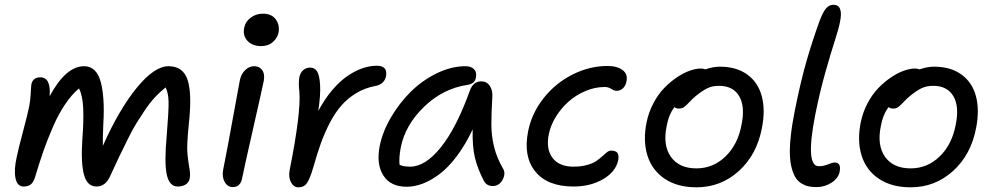

<svg xmlns="http://www.w3.org/2000/svg" viewBox="-20 -780 4206 812"><path d="M80.1 8.8Q52.2 8.8 45.4 -27.1Q38.6 -63 50.8 -116.2Q57.6 -150.4 77.1 -222.9Q96.7 -295.4 104 -333Q108.4 -355.5 109.9 -385.3Q111.3 -415 112.8 -423.8Q115.7 -438 125.5 -445.6Q135.3 -453.1 149.9 -453.1Q196.3 -453.1 189.9 -373Q258.3 -500 335.9 -500Q362.3 -500 379.9 -482.7Q397.5 -465.3 406 -433.6Q414.6 -401.9 417.5 -356.9Q420.4 -312 417 -256.8Q414.1 -190.9 415 -163.1Q483.4 -316.9 558.1 -408.4Q632.8 -500 692.9 -500Q754.4 -500 773.4 -442.1Q792.5 -384.3 778.8 -257.8Q769 -164.1 772.9 -127.4Q776.9 -90.8 781.2 -66.9Q785.6 -43 782.2 -24.9Q778.8 -8.3 765.1 0.2Q751.5 8.8 731.9 8.8Q696.3 8.8 685.3 -41.7Q674.3 -92.3 685.1 -207Q693.8 -312 692.9 -350.3Q691.9 -388.7 680.2 -410.2Q656.2 -391.1 635.3 -368.7Q614.3 -346.2 592.5 -313.7Q570.8 -281.2 556.2 -257.6Q541.5 -233.9 518.3 -187.3Q495.1 -140.6 483.9 -116.9Q472.7 -93.3 445.8 -35.2Q426.3 8.8 388.2 8.8Q348.6 8.8 335.2 -41Q321.8 -90.8 328.1 -189Q334.5 -270 331.8 -324Q329.1 -377.9 314 -405.8Q283.2 -380.4 254.9 -338.1Q226.6 -295.9 203.4 -242.2Q180.2 -188.5 163.6 -141.1Q147 -93.8 129.9 -36.1Q122.6 -10.7 111.3 -1Q100.1 8.8 80.1 8.8Z M1084 -585Q1047.4 -585 1026.6 -607.4Q1005.9 -629.9 1012.7 -662.1Q1017.6 -688.5 1040.3 -705.3Q1063 -722.2 1091.8 -722.2Q1128.9 -722.2 1146.5 -697.8Q1164.1 -673.3 1157.7 -641.1Q1153.3 -619.6 1134 -602.3Q1114.7 -585 1084 -585ZM964.8 11.2Q941.9 11.2 929.9 -11Q918 -33.2 923.8 -62Q946.8 -179.2 966.6 -289.6Q986.3 -399.9 994.6 -441.9Q1000 -466.8 1016.8 -483.4Q1033.7 -500 1054.7 -500Q1076.7 -500 1088.6 -483.9Q1100.6 -467.8 1095.7 -439Q1088.4 -402.8 1050.3 -235.4Q1012.2 -67.9 1003.9 -25.9Q1001 -8.3 990.7 1.5Q980.5 11.2 964.8 11.2Z M1242.2 12.2Q1221.7 12.2 1210.4 -9.5Q1199.2 -31.2 1205.1 -61Q1253.4 -304.2 1246.1 -392.1Q1241.7 -427.7 1246.1 -454.1Q1250 -472.2 1262.2 -483.2Q1274.4 -494.1 1291.5 -494.1Q1310.5 -494.1 1320.8 -478.3Q1331.1 -462.4 1333.7 -421.6Q1336.4 -380.9 1326.2 -311Q1353 -361.3 1385.3 -399.2Q1417.5 -437 1450 -459Q1482.4 -481 1513.4 -491.5Q1544.4 -502 1573.2 -502Q1621.1 -502 1612.3 -456.1Q1604.5 -422.9 1565.4 -416Q1522.5 -407.7 1486.8 -386.2Q1451.2 -364.7 1424.8 -335Q1398.4 -305.2 1375.7 -262Q1353 -218.8 1336.9 -173.8Q1320.8 -128.9 1304.2 -69.8Q1289.6 -21 1277.3 -4.4Q1265.1 12.2 1242.2 12.2Z M1699.7 9.8Q1631.8 9.8 1601.3 -37.8Q1570.8 -85.4 1585.9 -163.1Q1598.1 -223.1 1633.5 -283.7Q1668.9 -344.2 1717.3 -392.1Q1765.6 -439.9 1827.1 -470Q1888.7 -500 1948.7 -500Q1972.7 -500 1984.9 -487.3Q1997.1 -474.6 1992.7 -452.1Q1988.3 -425.3 1956.1 -420.9Q1853 -405.3 1773.2 -328.1Q1693.4 -251 1674.8 -155.8Q1666.5 -111.3 1669.9 -83Q1686 -75.2 1714.8 -75.2Q1779.3 -75.2 1845.2 -158Q1911.1 -240.7 1966.8 -396Q1981 -436 2015.6 -436Q2038.6 -436 2051.5 -416.7Q2064.5 -397.5 2062 -367.2Q2058.1 -303.2 2058.1 -254.2Q2058.1 -205.1 2069.6 -158.7Q2081.1 -112.3 2106.9 -67.9Q2120.1 -47.4 2105.7 -20.3Q2091.3 6.8 2064 6.8Q2037.6 6.8 2025.9 -16.1Q2001 -63.5 1989 -111.1Q1977.1 -158.7 1979 -232.9Q1948.7 -168.5 1912.4 -120.1Q1876 -71.8 1839.4 -44.2Q1802.7 -16.6 1767.8 -3.4Q1732.9 9.8 1699.7 9.8Z M2405.8 8.8Q2294.9 8.8 2243.7 -54.9Q2192.4 -118.7 2213.4 -224.1Q2228.5 -301.3 2279.1 -365Q2329.6 -428.7 2401.4 -464.8Q2473.1 -501 2549.8 -501Q2589.8 -501 2613 -483.6Q2636.2 -466.3 2629.4 -436Q2626 -417.5 2614.7 -406.7Q2603.5 -396 2588.4 -396Q2577.1 -396 2564.9 -404.1Q2552.7 -412.1 2537.6 -412.1Q2496.1 -412.1 2455.8 -395Q2415.5 -377.9 2384.3 -350.1Q2353 -322.3 2330.8 -286.1Q2308.6 -250 2300.8 -211.9Q2288.6 -148.9 2316.9 -112.1Q2345.2 -75.2 2404.8 -75.2Q2437.5 -75.2 2462.9 -82.3Q2488.3 -89.4 2502.4 -99.4Q2516.6 -109.4 2527.1 -119.1Q2537.6 -128.9 2546.6 -136Q2555.7 -143.1 2564.5 -143.1Q2583.5 -143.1 2590.8 -133.8Q2598.1 -124.5 2594.7 -103Q2584 -53.2 2530.5 -22.2Q2477.1 8.8 2405.8 8.8Z M2925.3 12.2Q2845.2 12.2 2791.5 -23.7Q2737.8 -59.6 2718.3 -121.6Q2698.7 -183.6 2714.4 -262.2Q2723.1 -305.2 2743.2 -343Q2763.2 -380.9 2788.3 -407Q2813.5 -433.1 2842 -452.4Q2870.6 -471.7 2897 -481Q2923.3 -490.2 2944.3 -490.2Q2953.1 -490.2 2963.4 -486.8Q2996.1 -498 3024.4 -498Q3094.7 -498 3140.6 -464.6Q3186.5 -431.2 3201.9 -372.3Q3217.3 -313.5 3202.1 -237.8Q3180.7 -125.5 3104.5 -56.6Q3028.3 12.2 2925.3 12.2ZM2799.3 -246.1Q2782.7 -165.5 2817.4 -116.7Q2852.1 -67.9 2925.3 -67.9Q2996.1 -67.9 3048.3 -118.4Q3100.6 -168.9 3116.2 -252.9Q3131.8 -329.6 3106.2 -373.3Q3080.6 -417 3020.5 -417Q2992.2 -417 2971.2 -406.7Q2950.2 -396.5 2921.4 -373Q2908.7 -362.3 2894.3 -346.9Q2879.9 -331.5 2871.6 -326.2Q2863.3 -320.8 2851.1 -320.8Q2838.9 -320.8 2832.5 -327.1Q2808.1 -295.9 2799.3 -246.1Z M3433.1 11.2Q3414.6 11.2 3400.1 8.3Q3385.7 5.4 3370.8 -3.4Q3356 -12.2 3345.9 -27.1Q3335.9 -42 3328.9 -66.9Q3321.8 -91.8 3320.6 -125.7Q3319.3 -159.7 3324.7 -208.3Q3330.1 -256.8 3342.3 -316.9Q3366.2 -435.5 3390.4 -520Q3414.6 -604.5 3446.3 -691.9Q3460.4 -729.5 3473.6 -744.6Q3486.8 -759.8 3504.4 -759.8Q3547.9 -759.8 3532.2 -686Q3526.9 -658.2 3510.5 -607.7Q3494.1 -557.1 3471.2 -476.3Q3448.2 -395.5 3428.2 -296.9Q3384.8 -77.1 3442.4 -77.1Q3462.9 -77.1 3482.2 -85Q3501.5 -92.8 3509.3 -92.8Q3538.1 -92.8 3531.2 -55.2Q3526.4 -26.9 3497.3 -7.8Q3468.3 11.2 3433.1 11.2Z M3831.1 12.2Q3751 12.2 3697.3 -23.7Q3643.6 -59.6 3624 -121.6Q3604.5 -183.6 3620.1 -262.2Q3628.9 -305.2 3648.9 -343Q3668.9 -380.9 3694.1 -407Q3719.2 -433.1 3747.8 -452.4Q3776.4 -471.7 3802.7 -481Q3829.1 -490.2 3850.1 -490.2Q3858.9 -490.2 3869.1 -486.8Q3901.9 -498 3930.2 -498Q4000.5 -498 4046.4 -464.6Q4092.3 -431.2 4107.7 -372.3Q4123 -313.5 4107.9 -237.8Q4086.4 -125.5 4010.3 -56.6Q3934.1 12.2 3831.1 12.2ZM3705.1 -246.1Q3688.5 -165.5 3723.1 -116.7Q3757.8 -67.9 3831.1 -67.9Q3901.9 -67.9 3954.1 -118.4Q4006.3 -168.9 4022 -252.9Q4037.6 -329.6 4012 -373.3Q3986.3 -417 3926.3 -417Q3897.9 -417 3877 -406.7Q3856 -396.5 3827.1 -373Q3814.5 -362.3 3800 -346.9Q3785.6 -331.5 3777.3 -326.2Q3769 -320.8 3756.8 -320.8Q3744.6 -320.8 3738.3 -327.1Q3713.9 -295.9 3705.1 -246.1Z"/></svg>

Font: Shantell Sans Normal
Style: Italic
Weight: 400
Italic angle: -11.31°
Designer: Stephen Nixon, Anya Danilova, Shantell Martin
Foundry: Arrow Type
Version: Version 1.006;[559af2be0]